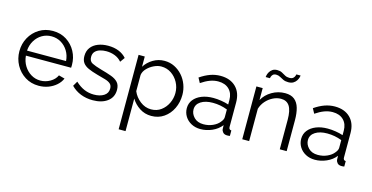

<svg xmlns="http://www.w3.org/2000/svg" viewBox="-89 -1173 3539 1829"><g transform="rotate(15 1680.0 -258.5)"><path d="M300 10Q225 10 166 -27Q107 -64 73 -126Q39 -188 39 -262Q39 -335 72.5 -396Q106 -457 165 -493.5Q224 -530 299 -530Q376 -530 434 -493Q492 -456 524.5 -395.5Q557 -335 557 -263Q557 -247 556 -236H110Q115 -180 142 -136.5Q169 -93 211 -67.5Q253 -42 303 -42Q354 -42 399 -68Q444 -94 463 -136L522 -120Q506 -82 472.5 -52.5Q439 -23 395 -6.5Q351 10 300 10ZM108 -285H493Q489 -341 462 -384.5Q435 -428 393 -452.5Q351 -477 300 -477Q249 -477 207 -452.5Q165 -428 138.5 -384.5Q112 -341 108 -285Z M833 10Q769 10 714.5 -11.5Q660 -33 619 -75L647 -123Q691 -82 735.5 -63.5Q780 -45 830 -45Q890 -45 928.5 -69.5Q967 -94 967 -140Q967 -171 948.5 -187.5Q930 -204 895.5 -214Q861 -224 813 -237Q759 -252 722.5 -268.5Q686 -285 667.5 -310.5Q649 -336 649 -377Q649 -427 674.5 -461Q700 -495 744.5 -512.5Q789 -530 844 -530Q904 -530 950 -511Q996 -492 1025 -458L992 -412Q965 -444 925.5 -459.5Q886 -475 840 -475Q808 -475 779 -466.5Q750 -458 731.5 -438.5Q713 -419 713 -385Q713 -343 744 -327Q775 -311 838 -293Q897 -277 941 -261Q985 -245 1009 -218.5Q1033 -192 1033 -145Q1033 -72 978 -31Q923 10 833 10Z M1411 10Q1346 10 1294.5 -24Q1243 -58 1213 -108V213H1145V-521H1206V-420Q1237 -469 1288.5 -499.5Q1340 -530 1400 -530Q1454 -530 1499 -507.5Q1544 -485 1577.5 -447Q1611 -409 1629 -360.5Q1647 -312 1647 -260Q1647 -187 1617.5 -125.5Q1588 -64 1534.5 -27Q1481 10 1411 10ZM1392 -50Q1449 -50 1490.5 -80.5Q1532 -111 1555 -159Q1578 -207 1578 -260Q1578 -316 1552 -364Q1526 -412 1482.5 -441Q1439 -470 1384 -470Q1350 -470 1312.5 -452.5Q1275 -435 1246.5 -405.5Q1218 -376 1213 -341V-181Q1236 -126 1285 -88Q1334 -50 1392 -50Z M1720 -150Q1720 -198 1748 -233.5Q1776 -269 1825.5 -289Q1875 -309 1940 -309Q1978 -309 2019 -302.5Q2060 -296 2092 -285V-329Q2092 -395 2053 -434Q2014 -473 1945 -473Q1904 -473 1863 -457.5Q1822 -442 1778 -412L1752 -460Q1803 -495 1852 -512.5Q1901 -530 1952 -530Q2048 -530 2104 -475Q2160 -420 2160 -323V-82Q2160 -55 2185 -54V0Q2163 3 2154 2Q2129 1 2116 -14Q2103 -29 2102 -46L2101 -84Q2066 -39 2010 -14.5Q1954 10 1896 10Q1845 10 1805 -11.5Q1765 -33 1742.5 -69.5Q1720 -106 1720 -150ZM2069 -110Q2092 -137 2092 -160V-236Q2023 -263 1948 -263Q1875 -263 1830 -234Q1785 -205 1785 -155Q1785 -112 1818.5 -77Q1852 -42 1912 -42Q1961 -42 2003.5 -61Q2046 -80 2069 -110Z M2745 0H2677V-291Q2677 -383 2649.5 -425.5Q2622 -468 2565 -468Q2525 -468 2486 -448.5Q2447 -429 2417.5 -395.5Q2388 -362 2375 -319V0H2307V-521H2369V-403Q2400 -460 2460 -495Q2520 -530 2590 -530Q2648 -530 2682 -502.5Q2716 -475 2730.5 -424.5Q2745 -374 2745 -305ZM2589 -638Q2559 -638 2538.5 -648Q2518 -658 2500 -668Q2482 -678 2461 -678Q2439 -678 2428.5 -667Q2418 -656 2414.5 -644.5Q2411 -633 2411 -630H2369Q2369 -636 2372.5 -650.5Q2376 -665 2386 -682Q2396 -699 2414 -711Q2432 -723 2460 -723Q2488 -723 2507 -712.5Q2526 -702 2544.5 -691.5Q2563 -681 2588 -681Q2614 -681 2626 -692.5Q2638 -704 2641.5 -716Q2645 -728 2645 -730H2687Q2687 -725 2683 -710.5Q2679 -696 2668.5 -679Q2658 -662 2638.5 -650Q2619 -638 2589 -638Z M2848 -150Q2848 -198 2876 -233.5Q2904 -269 2953.5 -289Q3003 -309 3068 -309Q3106 -309 3147 -302.5Q3188 -296 3220 -285V-329Q3220 -395 3181 -434Q3142 -473 3073 -473Q3032 -473 2991 -457.5Q2950 -442 2906 -412L2880 -460Q2931 -495 2980 -512.5Q3029 -530 3080 -530Q3176 -530 3232 -475Q3288 -420 3288 -323V-82Q3288 -55 3313 -54V0Q3291 3 3282 2Q3257 1 3244 -14Q3231 -29 3230 -46L3229 -84Q3194 -39 3138 -14.5Q3082 10 3024 10Q2973 10 2933 -11.5Q2893 -33 2870.5 -69.5Q2848 -106 2848 -150ZM3197 -110Q3220 -137 3220 -160V-236Q3151 -263 3076 -263Q3003 -263 2958 -234Q2913 -205 2913 -155Q2913 -112 2946.5 -77Q2980 -42 3040 -42Q3089 -42 3131.5 -61Q3174 -80 3197 -110Z"/></g></svg>

Font: Raleway
Style: Regular
Weight: 400
Designer: Matt McInerney, Pablo Impallari, Rodrigo Fuenzalida
Foundry: Matt McInerney, Pablo Impallari, Rodrigo Fuenzalida
Version: Version 4.101;RELEASE